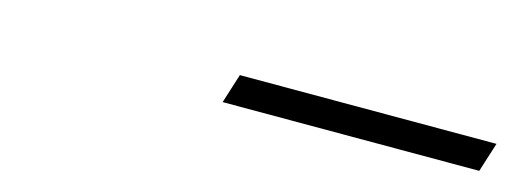

<svg xmlns="http://www.w3.org/2000/svg" viewBox="-19 -819 691 258"><g transform="rotate(15 327.0 -690.5)"><path d="M284 -670H641L654 -711H297Z"/></g></svg>

Font: Aerodynamic
Style: Obl
Weight: 500
Designer: Google
Version: Version 2.000980; 2014